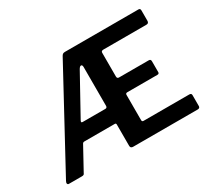

<svg xmlns="http://www.w3.org/2000/svg" viewBox="-142 -983 1339 1225"><g transform="rotate(-30 527.5 -371.0)"><path d="M998 -110Q1014 -110 1014 -96V-15Q1014 -9 1010 -4.5Q1006 0 997 0H521Q502 0 502 -18V-175Q502 -185 493 -185H269Q258 -185 254 -176L164 -12Q162 -6 157.5 -3Q153 0 144 0H48Q40 0 37.5 -7Q35 -14 41 -25L420 -724Q425 -734 431 -738Q437 -742 447 -742H989Q1002 -742 1002 -727V-651Q1002 -632 984 -632H667Q650 -632 650 -618V-443Q650 -428 664 -428H883Q898 -428 898 -413V-332Q898 -327 895 -323.5Q892 -320 884 -320H663Q650 -320 650 -308V-122Q650 -110 661 -110H998ZM488 -298Q502 -298 502 -313V-598Q502 -615 492.5 -615.5Q483 -616 473 -598L316 -314Q307 -298 321 -298H488Z"/></g></svg>

Font: Libre Franklin SemiBold
Style: Regular
Weight: 600
Designer: Pablo Impallari, Rodrigo Fuenzalida, Nhung Nguyen
Foundry: Impallari Type
Version: Version 3.000